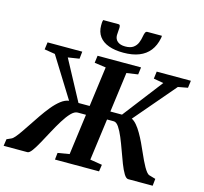

<svg xmlns="http://www.w3.org/2000/svg" viewBox="-160 -1132 1361 1282"><g transform="rotate(15 520.5 -491.5)"><path d="M-27.2 0 -20.3 -47.2 9.9 -60.7Q20.6 -65.2 34.6 -81.6Q48.6 -98 65.9 -123.1Q83.1 -148.1 102.5 -177.2Q126.3 -213.1 152.2 -251.1Q178.1 -289.2 205.4 -322.5Q232.7 -355.9 260.9 -377.9Q289.1 -399.9 317 -403.6L144.3 -681L70.7 -692.9L77.5 -743H317.3L311.9 -692.9L233.8 -680.8L381.5 -405.5H458.7L495.6 -681.8L416.6 -692.9L423.1 -743H723.7L717.2 -692.9L638.7 -681.5L601.9 -405.5H682.4L894 -680.7L825.5 -692.9L831.9 -743H1068L1061.6 -692.9L994.8 -680.5L752.5 -396.5Q770.6 -387.7 788 -367Q805.4 -346.4 821.6 -318.3Q837.9 -290.3 853 -258.6Q868 -226.9 881.5 -195.9Q892.7 -170.4 903.6 -147.4Q914.4 -124.5 924.9 -106.3Q935.3 -88.2 944.8 -76.5Q954.2 -64.8 962.3 -62L1008.1 -48.7L1003 0H833.9Q819.1 0 803.8 -25.1Q788.6 -50.1 773.1 -90Q757.7 -129.8 742 -174.2Q726.2 -218.6 709.7 -258.4Q693.1 -298.2 676 -323.3Q658.9 -348.4 640.7 -348.4H594.3L555.8 -60.7L639.3 -47.2L632.3 0H327.6L332.8 -47.2L412.9 -60.7L450.3 -342.3H393.2Q371.4 -342.3 347.7 -317.6Q324.1 -292.9 300 -253.9Q275.9 -215 252.5 -171.2Q229.1 -127.3 207.7 -88.4Q186.4 -49.4 168.4 -24.7Q150.4 0 136.9 0ZM503.1 -983Q511 -983 513.5 -976.8Q515.9 -970.5 515.8 -961.6Q515.7 -951 514 -935.6Q512.4 -920.1 512.4 -909.5Q512.4 -882.4 531.2 -866.5Q550.1 -850.7 584.5 -850.7Q620.7 -850.7 640.4 -865Q660.2 -879.3 669.2 -901.6Q678.3 -923.8 681.8 -947.2Q684 -960.5 688.4 -971.8Q692.9 -983 703.3 -983H803.5Q803.5 -979.1 803.2 -975.1Q803 -971.1 801.8 -966Q791.5 -913.6 763.8 -878.2Q736.1 -842.9 691.1 -825.1Q646.1 -807.2 582.9 -807.2Q523.8 -807.2 481.3 -822.7Q438.8 -838.1 416.1 -868.9Q393.5 -899.7 393.5 -945.2Q393.5 -954.1 394 -963.7Q394.5 -973.2 397.8 -983Z"/></g></svg>

Font: Merriweather Light
Style: Italic
Weight: 300
Italic angle: -7.8°
Designer: Eben Sorkin
Foundry: Eben Sorkin
Version: Version 2.101